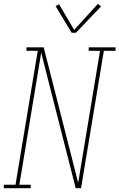

<svg xmlns="http://www.w3.org/2000/svg" viewBox="-57 -982 623 1002"><path d="M-37 0V-18H24L140 -717H81V-735H171L351 -28L465 -717H406V-735H546V-717H485L366 0H338L158 -707L44 -18H103V0ZM339 -811H317L233 -950L251 -960L330 -826L454 -962L470 -948Z"/></svg>

Font: Iosevka Curly Slab ThObl
Style: Regular
Weight: 100
Italic angle: -9°
Monospace: yes
Designer: Belleve Invis
Foundry: Belleve Invis
Version: Version 11.0.0; ttfautohint (v1.8.3)